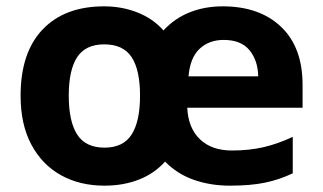

<svg xmlns="http://www.w3.org/2000/svg" viewBox="-20 -576 1018 606"><path d="M683 -556Q799 -556 867 -491.5Q935 -427 935 -308V-236H571Q574 -172 611 -136.5Q648 -101 712 -101Q767 -101 812 -111.5Q857 -122 904 -144V-29Q862 -9 816.5 0.5Q771 10 706 10Q644 10 591.5 -8.5Q539 -27 501 -66Q467 -28 418 -9Q369 10 310 10Q232 10 172.5 -23Q113 -56 79 -119.5Q45 -183 45 -274Q45 -410 114.5 -483Q184 -556 309 -556Q364 -556 413 -537Q462 -518 496 -480Q531 -518 578.5 -537Q626 -556 683 -556ZM309 -436Q250 -436 223.5 -395.5Q197 -355 197 -274Q197 -193 223.5 -151.5Q250 -110 310 -110Q369 -110 395.5 -151.5Q422 -193 422 -274Q422 -355 395.5 -395.5Q369 -436 309 -436ZM686 -450Q640 -450 610 -422Q580 -394 575 -335H795Q794 -385 767.5 -417.5Q741 -450 686 -450Z"/></svg>

Font: Noto Sans Adlam Unjoined
Style: Bold
Weight: 700
Version: Version 3.001